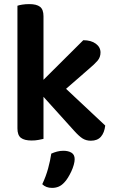

<svg xmlns="http://www.w3.org/2000/svg" viewBox="-20 -678 562 936"><path d="M192 -1Q183 1 168 4Q153 7 134 7Q99 7 82 -6Q65 -19 65 -52V-650Q73 -653 88.5 -655.5Q104 -658 123 -658Q158 -658 175 -645Q192 -632 192 -599V-289L386 -482Q424 -482 447 -465Q470 -448 470 -422Q470 -399 455.5 -382Q441 -365 410 -339L302 -245L493 -66Q489 -31 472 -11.5Q455 8 423 8Q400 8 382.5 -3Q365 -14 340 -42L192 -206ZM293 212Q280 226 265.5 232Q251 238 234 238Q204 238 186 220Q204 182 214.5 143.5Q225 105 230 71Q243 65 258 61Q273 57 289 57Q313 57 328.5 66.5Q344 76 344 98Q344 110 339.5 126Q335 142 327.5 158Q320 174 311 188.5Q302 203 293 212Z"/></svg>

Font: Baloo Chettan 2 SemiBold
Style: Regular
Weight: 600
Designer: Maithili Shingre, Unnati Kotecha and Ek Type
Foundry: Ek Type
Version: Version 1.640;hotconv 1.0.111;makeotfexe 2.5.65597; ttfautoh